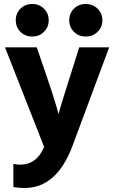

<svg xmlns="http://www.w3.org/2000/svg" viewBox="-20 -744 572 962"><path d="M141.5 -724Q177 -724 200.5 -700.5Q224 -677 224 -642.5Q224 -608 200.5 -584.5Q177 -561 141.5 -561Q106 -561 82.5 -584.5Q59 -608 59 -642.5Q59 -677 82.5 -700.5Q106 -724 141.5 -724ZM409.5 -724Q445 -724 469 -700.5Q493 -677 493 -642.5Q493 -608 469 -584.5Q445 -561 409.5 -561Q374 -561 350.5 -584.5Q327 -608 327 -642.5Q327 -677 350.5 -700.5Q374 -724 409.5 -724ZM103 198Q72 198 47 193V77Q63 81 81 81Q164 81 201 -8L5 -507H164Q261 -229 273 -172Q286 -221 377 -507H527L344 -15Q265 198 103 198Z"/></svg>

Font: Hind Vadodara
Style: Bold
Weight: 700
Designer: Hitesh Malaviya
Foundry: Indian Type Foundry
Version: Version 0.702;PS 1.0;hotconv 1.0.81;makeotf.lib2.5.63406